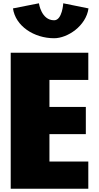

<svg xmlns="http://www.w3.org/2000/svg" viewBox="-20 -1145 602 1165"><path d="M363.8 -1125C363.8 -1125 358 -1022 308.5 -1022C230 -1022 216.2 -1125 216.2 -1125L58.7 -1094C73.7 -987 186.2 -913 308.5 -913C389.5 -913 502 -987 517 -1094ZM515.8 -825H45V0H515.8V-165H280V-331H500.8V-496H280V-660H515.8Z"/></svg>

Font: Blink
Style: Wide
Weight: 400
Designer: Mew Too
Foundry: Cannot Into Space Fonts
Version: Version 001.000